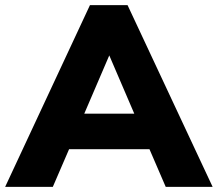

<svg xmlns="http://www.w3.org/2000/svg" viewBox="-42 -725 845 745"><path d="M601 0 538 -146H226L163 0H-22L307 -705H453L783 0ZM285 -284H479L382 -510Z"/></svg>

Font: wassup Sans
Style: Black
Weight: 900
Version: Version 2.001